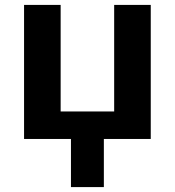

<svg xmlns="http://www.w3.org/2000/svg" viewBox="-20 -566 712 782"><path d="M269 0H78V-546H227V-112H445V-546H594V0H403V196H269Z"/></svg>

Font: Noto IKEA Arabic
Style: Bold
Weight: 700
Designer: Monotype Design Team
Foundry: Monotype Imaging Inc.
Version: Version 1.200